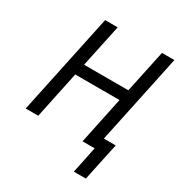

<svg xmlns="http://www.w3.org/2000/svg" viewBox="-207 -852 1100 1179"><g transform="rotate(30 343.0 -263.0)"><path d="M42 0H131L201 -333H515L445 0H531L492 188H577L634 -80H550L684 -714H596L532 -412H218L282 -714H193Z"/></g></svg>

Font: BC Sans
Style: Italic
Weight: 400
Italic angle: -12°
Designer: Monotype Design Team
Designer: Province of B.C.
Foundry: Monotype Imaging Inc.
Version: Version 2.000;GOOG;noto-source:20170915:90ef993387c0